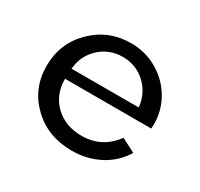

<svg xmlns="http://www.w3.org/2000/svg" viewBox="-112 -619 804 773"><g transform="rotate(30 289.5 -232.5)"><path d="M43.5 -231Q43.5 -336.4 116.5 -408.2Q189.5 -480 293.9 -480Q359.9 -480 415.5 -448Q471.2 -416 503.4 -361.6Q535.6 -307.1 535.6 -243.2Q535.6 -235.4 534.7 -222.7H133.8Q133.8 -149.9 181.6 -103.5Q229.5 -57.1 305.7 -57.1Q400.4 -57.1 456.5 -134.8L521 -101.6Q487.8 -46.4 429.9 -15.9Q372.1 14.6 301.3 14.6Q189.9 14.6 116.7 -55.9Q43.5 -126.5 43.5 -231ZM292.5 -415.5Q230 -415.5 185.8 -374.5Q141.6 -333.5 136.2 -271H448.7Q441.9 -334.5 397.9 -375Q354 -415.5 292.5 -415.5Z"/></g></svg>

Font: Spartan MB Med
Style: Regular
Weight: 500
Designer: Matt Bailey, Mirko Velimirovic
Foundry: Matt Bailey
Version: Version 1.005